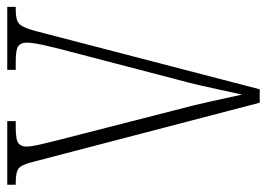

<svg xmlns="http://www.w3.org/2000/svg" viewBox="-126 -628 754 543"><g transform="rotate(-90 251.5 -357.0)"><path d="M65 -640Q57 -673 46.5 -681.5Q36 -690 6 -690H0V-714H180V-690H162Q127 -690 117.5 -682.5Q108 -675 108 -660Q108 -649 111.5 -632Q115 -615 119.5 -598Q124 -581 126 -571L209 -247Q226 -183 235.5 -139Q245 -95 255 -50Q262 -81 268 -109.5Q274 -138 281.5 -170.5Q289 -203 301 -247L385 -569Q387 -579 391.5 -596.5Q396 -614 399 -631.5Q402 -649 402 -659Q402 -675 392.5 -682.5Q383 -690 348 -690H325V-714H503V-690H498Q477 -690 466 -686.5Q455 -683 448.5 -671.5Q442 -660 435 -635L270 0H232Z"/></g></svg>

Font: Noto Serif ExtraCondensed ExtraLight
Style: Regular
Weight: 200
Width: 2
Designer: Monotype Design Team
Foundry: Monotype Imaging Inc.
Version: Version 2.015